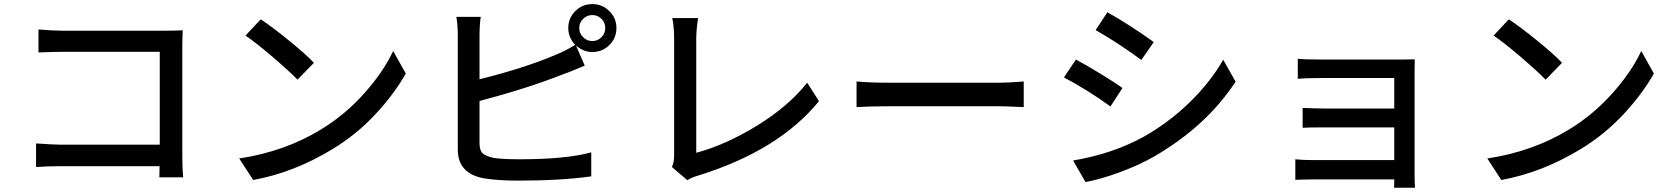

<svg xmlns="http://www.w3.org/2000/svg" viewBox="-20 -838 8040 923"><path d="M860.4 14.6H746.1Q746.1 8.8 746.6 -9.3Q747.1 -27.3 747.1 -39.1H273.4Q211.9 -39.1 153.3 -35.2V-148.4Q241.2 -142.6 268.6 -142.6H748V-588.9H281.2Q244.1 -588.9 165 -585.9V-696.3Q235.4 -690.4 281.2 -690.4H778.3Q823.2 -690.4 858.4 -692.4Q856.4 -647.5 856.4 -608.4V-90.8Q856.4 -30.3 860.4 14.6Z M1160.2 -667 1233.4 -745.1Q1288.1 -709 1368.2 -644Q1448.2 -579.1 1489.3 -536.1L1410.2 -455.1Q1368.2 -498 1290.5 -564.5Q1212.9 -630.9 1160.2 -667ZM1197.3 27.3 1129.9 -76.2Q1349.6 -109.4 1523.4 -215.8Q1638.7 -286.1 1730.5 -388.7Q1822.3 -491.2 1870.1 -592.8L1930.7 -484.4Q1873 -382.8 1782.7 -286.6Q1692.4 -190.4 1580.1 -122.1Q1394.5 -8.8 1197.3 27.3Z M2827.1 -640.6Q2853.5 -640.6 2871.6 -659.2Q2889.6 -677.7 2889.6 -703.1Q2889.6 -728.5 2871.6 -747.1Q2853.5 -765.6 2827.1 -765.6Q2801.8 -765.6 2783.2 -747.1Q2764.6 -728.5 2764.6 -703.1Q2764.6 -677.7 2783.2 -659.2Q2801.8 -640.6 2827.1 -640.6ZM2285.2 -667V-457Q2499 -509.8 2650.4 -574.2Q2695.3 -591.8 2745.1 -622.1Q2711.9 -658.2 2711.9 -703.1Q2711.9 -751 2745.6 -784.7Q2779.3 -818.4 2827.1 -818.4Q2875 -818.4 2909.2 -784.7Q2943.4 -751 2943.4 -703.1Q2943.4 -655.3 2909.7 -621.6Q2876 -587.9 2827.1 -587.9Q2785.2 -587.9 2749 -619.1L2791 -522.5Q2780.3 -518.6 2742.2 -502.4Q2704.1 -486.3 2685.5 -480.5Q2521.5 -415 2285.2 -352.5V-149.4Q2285.2 -115.2 2300.3 -101.1Q2315.4 -86.9 2352.5 -79.1Q2394.5 -72.3 2477.5 -72.3Q2701.2 -72.3 2822.3 -105.5V9.8Q2676.8 30.3 2471.7 30.3Q2374 30.3 2307.6 19.5Q2180.7 -2.9 2180.7 -119.1V-667Q2180.7 -719.7 2173.8 -756.8H2291Q2285.2 -716.8 2285.2 -667Z M3284.2 28.3 3210 -35.2Q3220.7 -56.6 3220.7 -90.8V-650.4Q3220.7 -709 3211.9 -751H3335.9Q3327.1 -694.3 3327.1 -651.4V-103.5Q3468.8 -141.6 3619.1 -233.9Q3769.5 -326.2 3860.4 -440.4L3917 -351.6Q3722.7 -113.3 3334 6.8Q3307.6 13.7 3284.2 28.3Z M4097.7 -323.2V-446.3Q4162.1 -440.4 4246.1 -440.4H4789.1Q4828.1 -440.4 4901.4 -446.3V-323.2Q4811.5 -327.1 4790 -327.1H4246.1Q4164.1 -327.1 4097.7 -323.2Z M5247.1 -693.4 5303.7 -779.3Q5422.9 -710.9 5526.4 -635.7L5466.8 -549.8Q5353.5 -632.8 5247.1 -693.4ZM5198.2 37.1 5138.7 -66.4Q5326.2 -97.7 5476.6 -179.7Q5600.6 -250 5699.7 -346.7Q5798.8 -443.4 5860.4 -550.8L5919.9 -445.3Q5779.3 -231.4 5530.3 -86.9Q5458 -44.9 5363.8 -10.3Q5269.5 24.4 5198.2 37.1ZM5094.7 -465.8 5152.3 -551.8Q5200.2 -526.4 5270.5 -483.4Q5340.8 -440.4 5376 -415L5318.4 -326.2Q5209 -405.3 5094.7 -465.8Z M6782.2 64.5H6681.6Q6682.6 55.7 6682.6 24.4H6291Q6274.4 24.4 6244.1 25.4Q6213.9 26.4 6207 26.4V-72.3Q6240.2 -68.4 6291 -68.4H6682.6V-225.6H6340.8Q6264.6 -225.6 6242.2 -223.6V-319.3Q6312.5 -316.4 6339.8 -316.4H6682.6V-462.9H6330.1Q6257.8 -462.9 6218.8 -459V-555.7Q6249 -551.8 6330.1 -551.8H6712.9Q6725.6 -551.8 6750.5 -552.2Q6775.4 -552.7 6781.2 -552.7Q6780.3 -541 6780.3 -495.1V3.9Q6780.3 33.2 6782.2 64.5Z M7160.2 -667 7233.4 -745.1Q7288.1 -709 7368.2 -644Q7448.2 -579.1 7489.3 -536.1L7410.2 -455.1Q7368.2 -498 7290.5 -564.5Q7212.9 -630.9 7160.2 -667ZM7197.3 27.3 7129.9 -76.2Q7349.6 -109.4 7523.4 -215.8Q7638.7 -286.1 7730.5 -388.7Q7822.3 -491.2 7870.1 -592.8L7930.7 -484.4Q7873 -382.8 7782.7 -286.6Q7692.4 -190.4 7580.1 -122.1Q7394.5 -8.8 7197.3 27.3Z"/></svg>

Font: Gen Shin Gothic Monospace Medium
Style: Regular
Weight: 500
Designer: [Source Han Sans]
Ryoko NISHIZUKA  (kana & ideographs); Paul D. Hunt (Latin, Greek & Cyrillic); Wenlong ZHANG  (bopomofo
Version: Version 1.002.20150607